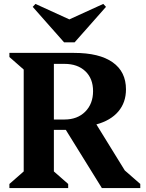

<svg xmlns="http://www.w3.org/2000/svg" viewBox="-20 -960 746 980"><path d="M28 0V-21L101 -85V-605L28 -669V-690H358Q487 -690 555 -642Q623 -594 623 -504Q623 -437 584 -391Q545 -345 472 -325L617 -90L696 -21V0H500L316 -297H255V-85L328 -21V0ZM309 -634H255V-350H309Q375 -350 415 -390Q455 -430 455 -495Q455 -559 415.5 -596.5Q376 -634 309 -634ZM161 -940 334 -861 507 -940 521 -925 361 -744H307L147 -925Z"/></svg>

Font: Platypi SemiBold
Style: Regular
Weight: 600
Designer: David Sargent
Foundry: Bolt Cutter Type
Version: Version 1.200; ttfautohint (v1.8.4.7-5d5b)